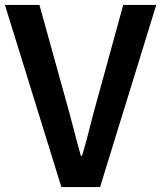

<svg xmlns="http://www.w3.org/2000/svg" viewBox="-24 -759 654 779"><path d="M225 0 -4 -739H136L239 -368Q257 -305 271.5 -248Q286 -191 304 -127H309Q328 -191 342 -248Q356 -305 374 -368L476 -739H610L382 0Z"/></svg>

Font: Noto Sans KR Thin SemiBold
Style: Regular
Weight: 600
Version: Version 2.004-H2;hotconv 1.0.118;makeotfexe 2.5.65603